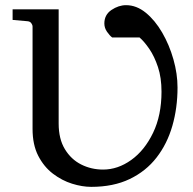

<svg xmlns="http://www.w3.org/2000/svg" viewBox="-20 -707 746 743"><path d="M667 -368.2Q667 -289.6 647 -220Q627 -150.4 585.9 -97.4Q544.9 -44.4 481.9 -14.2Q418.9 16.1 333 16.1Q298.3 16.1 259 3.9Q219.7 -8.3 184.8 -34.9Q149.9 -61.5 127.9 -104.2Q106 -147 106 -208V-604Q106 -610.8 100.8 -617.7Q95.7 -624.5 85 -625L28.8 -629.9V-670.9H207V-229Q207 -169.4 231 -129.9Q254.9 -90.3 293.9 -70.6Q333 -50.8 378.9 -50.8Q436 -50.8 487.8 -87.9Q539.6 -125 572.3 -192.9Q605 -260.7 605 -352.1Q605 -406.2 591.3 -447.5Q577.6 -488.8 557.9 -517.6Q538.1 -546.4 520 -562H414.1Q404.3 -569.3 394 -584.2Q383.8 -599.1 383.8 -616.2Q383.8 -649.9 411.4 -668.5Q439 -687 467.8 -687Q508.3 -687 544.2 -657.7Q580.1 -628.4 607.7 -580.8Q635.3 -533.2 651.1 -477.3Q667 -421.4 667 -368.2Z"/></svg>

Font: Charis
Style: Regular
Weight: 400
Designer: Walt Agee, Miriam Martin, Annie Olsen, Victor Gaultney, Lorna Priest, Alan Ward, Bob Hallissy, Martin Hosken, Sharon Cor
Foundry: SIL Global
Version: Version 7.000